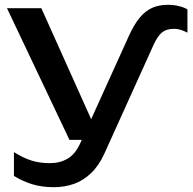

<svg xmlns="http://www.w3.org/2000/svg" viewBox="-20 -600 804 799"><path d="M269 -18 9 -566H152L398 -18ZM204 179Q154 179 113.5 166.5Q73 154 38 132V33Q76 57 110.5 68Q145 79 188 79Q229 79 261 60.5Q293 42 314 -4L517 -452Q538 -498 561 -526Q584 -554 612.5 -567Q641 -580 679 -580Q703 -580 725 -574.5Q747 -569 760 -561V-464Q753 -468 737.5 -474Q722 -480 703 -480Q672 -480 653.5 -464.5Q635 -449 618 -411L414 40Q391 90 358.5 121Q326 152 287 165.5Q248 179 204 179Z"/></svg>

Font: Unbounded
Style: Regular
Weight: 400
Designer: Luke Prowse, Jean-Baptiste Morizot, Fátima Lázaro, Florian Runge
Foundry: NaN
Version: Version 1.701;gftools[0.9.28.dev5+ged2979d]